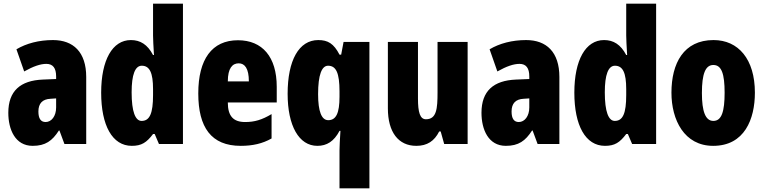

<svg xmlns="http://www.w3.org/2000/svg" viewBox="-20 -780 4143 1040"><path d="M267 -563C191 -563 123 -545 69 -513L111 -393C161 -421 199 -434 231 -434C267 -434 284 -411 284 -366V-352L212 -349C90 -344 25 -287 25 -169C25 -79 62 10 157 10C226 10 263 -17 299 -73H302L329 0H447V-363C447 -498 377 -563 267 -563ZM254 -245 284 -247V-198C284 -151 259 -119 227 -119C201 -119 188 -138 188 -176C188 -220 210 -243 254 -245Z M694 10C747 10 774 -8 809 -54H818L841 0H971V-760H809V-588C809 -567 811 -532 814 -482H809C779 -539 740 -563 689 -563C589 -563 528 -455 528 -278C528 -101 588 10 694 10ZM747 -125C713 -125 693 -175 693 -280C693 -376 712 -424 748 -424C791 -424 809 -385 809 -297V-265C809 -166 791 -125 747 -125Z M1269 -562C1128 -562 1054 -459 1054 -274C1054 -90 1124 10 1284 10C1348 10 1402 -2 1451 -30V-162C1399 -131 1359 -119 1308 -119C1244 -119 1214 -151 1214 -225H1479V-310C1479 -472 1401 -562 1269 -562ZM1273 -437C1306 -437 1328 -409 1328 -339H1214C1214 -411 1239 -437 1273 -437Z M1819 35V240H1981V-553H1841L1828 -484H1819C1788 -544 1756 -563 1704 -563C1599 -563 1538 -453 1538 -272C1538 -99 1599 10 1699 10C1750 10 1789 -14 1819 -71H1824C1821 -21 1819 14 1819 35ZM1758 -129C1722 -129 1703 -176 1703 -270C1703 -375 1723 -424 1757 -424C1801 -424 1819 -384 1819 -285V-256C1819 -168 1801 -129 1758 -129Z M2513 -553H2350V-280C2350 -191 2345 -134 2287 -134C2255 -134 2244 -172 2244 -246V-553H2081V-193C2081 -64 2138 10 2235 10C2294 10 2333 -16 2359 -68H2367L2386 0H2513Z M2830 -563C2754 -563 2686 -545 2632 -513L2674 -393C2724 -421 2762 -434 2794 -434C2830 -434 2847 -411 2847 -366V-352L2775 -349C2653 -344 2588 -287 2588 -169C2588 -79 2625 10 2720 10C2789 10 2826 -17 2862 -73H2865L2892 0H3010V-363C3010 -498 2940 -563 2830 -563ZM2817 -245 2847 -247V-198C2847 -151 2822 -119 2790 -119C2764 -119 2751 -138 2751 -176C2751 -220 2773 -243 2817 -245Z M3257 10C3310 10 3337 -8 3372 -54H3381L3404 0H3534V-760H3372V-588C3372 -567 3374 -532 3377 -482H3372C3342 -539 3303 -563 3252 -563C3152 -563 3091 -455 3091 -278C3091 -101 3151 10 3257 10ZM3310 -125C3276 -125 3256 -175 3256 -280C3256 -376 3275 -424 3311 -424C3354 -424 3372 -385 3372 -297V-265C3372 -166 3354 -125 3310 -125Z M4069 -278C4069 -460 3979 -563 3845 -563C3683 -563 3617 -437 3617 -278C3617 -131 3686 10 3843 10C4013 10 4069 -135 4069 -278ZM3782 -276C3782 -380 3801 -428 3844 -428C3889 -428 3905 -379 3905 -278C3905 -176 3889 -125 3844 -125C3801 -125 3782 -177 3782 -276Z"/></svg>

Font: Noto Sans Bengali ExtraCondensed Black
Style: Regular
Weight: 900
Width: 2
Designer: Joana Ranito - Universal Thirst; Jelle Bosma - Monotype Design Team
Foundry: Universal Thirst ehf.
Version: Version 3.000